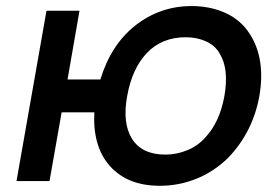

<svg xmlns="http://www.w3.org/2000/svg" viewBox="-20 -598 906 634"><path d="M836.5 -281Q815 -162 733.5 -77Q687 -31.5 629.2 -8Q571.5 15.5 507.5 15.5Q402 15.5 343.5 -49Q285.5 -114 291.5 -227H183.5L143.5 0H34.5L133.5 -562.5H242.5L203 -335.5H311.5Q346 -450 427 -514Q509 -578 612.5 -578Q675.5 -578 726 -554.5Q776.5 -531 805 -485.5Q857.5 -404 836.5 -281ZM721 -281Q736.5 -370 706 -420Q691.5 -447 661.2 -461Q631 -475 593.5 -475Q514.5 -475 465 -423Q416 -371.5 400 -281Q383.5 -191.5 416 -139.5Q449 -87.5 526 -87.5Q563.5 -87.5 598.5 -102Q633.5 -116.5 657.5 -143.5Q705.5 -194.5 721 -281Z"/></svg>

Font: Russisch Sans SemiBold
Style: Italic
Weight: 600
Width: 4
Italic angle: -10°
Designer: Michael Sharanda (font) & Cristiano Sobral (main changes)
Foundry: Michael Sharanda
Version: Version 2.00;September 8, 2020;FontCreator 13.0.0.2681 64-bi